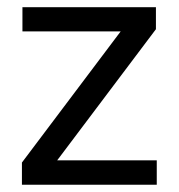

<svg xmlns="http://www.w3.org/2000/svg" viewBox="-20 -508 491 528"><path d="M411.1 -67.1V0H40.3V-61L311.8 -421.6H41.7V-488.2H408.8V-427.7L137.3 -67.1Z"/></svg>

Font: Anek Odia Medium
Style: Regular
Weight: 500
Designer: Yesha Goshar & Mahesh Sahu (Odia), Yesha Goshar (Latin)
Foundry: Ek Type
Version: Version 1.003